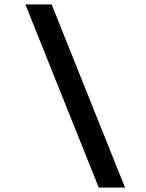

<svg xmlns="http://www.w3.org/2000/svg" viewBox="-20 -750 660 870"><path d="M427.5 100H546.5L214 -730H95Z"/></svg>

Font: Monaspace Neon Medium
Style: Regular
Weight: 500
Designer: Riley Cran & the Lettermatic Team
Foundry: Lettermatic
Version: Version 1.200 (Monaspace Neon)